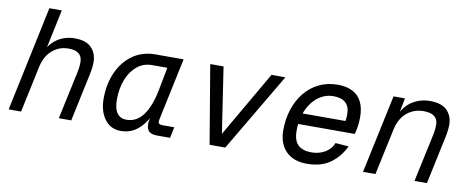

<svg xmlns="http://www.w3.org/2000/svg" viewBox="-63 -988 3126 1278"><g transform="rotate(10 1500.0 -349.0)"><path d="M33 0 183 -710H267L204 -412L192 -416Q222 -479 272 -510.5Q322 -542 386 -542Q463 -542 499 -503.5Q535 -465 535 -406Q535 -382 530.5 -354Q526 -326 521 -306L456 0H372L440 -317Q444 -334 446.5 -353Q449 -372 449 -392Q449 -429 426.5 -448.5Q404 -468 356 -468Q314 -468 279 -450Q244 -432 219.5 -398.5Q195 -365 184 -316L117 0Z M792 12Q723 12 683 -42Q643 -96 643 -180Q643 -280 678.5 -359Q714 -438 779 -484Q844 -530 934 -530H1122L1042 -152Q1038 -133 1034.5 -117Q1031 -101 1031 -92Q1031 -83 1038 -78.5Q1045 -74 1058 -74H1139L1124 0H1038Q999 0 981.5 -15.5Q964 -31 964 -68Q964 -79 967 -93Q970 -107 975 -123Q980 -139 986 -157H996Q971 -101 940.5 -63Q910 -25 873.5 -6.5Q837 12 792 12ZM816 -68Q885 -68 929.5 -128.5Q974 -189 996 -304L1025 -456H923Q864 -456 821 -420.5Q778 -385 754.5 -325Q731 -265 731 -190Q731 -127 753.5 -97.5Q776 -68 816 -68Z M1391 0 1302 -530H1392L1459 -86L1716 -530H1810L1497 0Z M2049 12Q1959 12 1908 -39.5Q1857 -91 1857 -182Q1857 -257 1878.5 -322.5Q1900 -388 1940 -437.5Q1980 -487 2036.5 -514.5Q2093 -542 2163 -542Q2222 -542 2263 -521Q2304 -500 2325 -458Q2346 -416 2346 -354Q2346 -326 2342 -295.5Q2338 -265 2330 -239H1935L1951 -313H2254Q2256 -322 2257 -333Q2258 -344 2258 -361Q2258 -411 2229.5 -436.5Q2201 -462 2148 -462Q2104 -462 2067 -441.5Q2030 -421 2002.5 -384.5Q1975 -348 1960 -299Q1945 -250 1945 -194Q1945 -127 1976 -97.5Q2007 -68 2066 -68Q2118 -68 2158 -91.5Q2198 -115 2215 -157L2304 -150Q2271 -79 2209 -33.5Q2147 12 2049 12Z M2428 0 2541 -530H2618L2592 -395L2584 -404Q2614 -475 2667.5 -508.5Q2721 -542 2786 -542Q2866 -542 2902.5 -504Q2939 -466 2939 -408Q2939 -383 2934.5 -354.5Q2930 -326 2925 -306L2860 0H2776L2844 -317Q2848 -334 2850.5 -353Q2853 -372 2853 -394Q2853 -429 2829.5 -448.5Q2806 -468 2756 -468Q2713 -468 2677 -450.5Q2641 -433 2616 -399.5Q2591 -366 2580 -317L2512 0Z"/></g></svg>

Font: Geist Mono
Style: Italic
Weight: 400
Italic angle: -12°
Monospace: yes
Designer: Basement.studio, Andrés Briganti, Mateo Zaragoza
Foundry: Basement.studio, Vercel, Andrés Briganti, Guido Ferreyra, Mateo Zaragoza
Version: Version 1.500